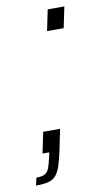

<svg xmlns="http://www.w3.org/2000/svg" viewBox="-113 -547 364 694"><g transform="rotate(-10 68.5 -200.0)"><path d="M-38 110 -32 82Q-11 82 -0.5 76Q10 70 15.5 55.5Q21 41 26 17L30 0H5L21 -77H83L67 1Q60 34 53 55Q46 76 35.5 88.5Q25 101 7.5 105.5Q-10 110 -38 110ZM98 -433 114 -510H175L159 -433Z"/></g></svg>

Font: Saira ExtraCondensed Light
Style: Italic
Weight: 300
Width: 2
Italic angle: -12°
Designer: Hector Gatti with collaboration of the Omnibus-Type team
Foundry: Omnibus-Type
Version: Version 1.101